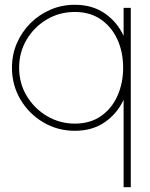

<svg xmlns="http://www.w3.org/2000/svg" viewBox="-20 -533 627 803"><path d="M293 14Q220.5 14 160.8 -21.5Q101 -57 65.5 -117Q30 -177 30 -250Q30 -304.5 50.5 -352Q71 -399.5 107.2 -435.8Q143.5 -472 191 -492.5Q238.5 -513 293 -513Q366 -513 418 -477.2Q470 -441.5 497 -383V-500H527V250H497V-116Q470 -57.5 418 -21.8Q366 14 293 14ZM293 -483Q228.5 -483 175.5 -451.5Q122.5 -420 91.2 -367Q60 -314 60 -250Q60 -184 92.2 -131Q124.5 -78 177.5 -47Q230.5 -16 293 -16Q357.5 -16 402.8 -47.8Q448 -79.5 471.5 -132.8Q495 -186 495 -250Q495 -315 471 -367.8Q447 -420.5 401.8 -451.8Q356.5 -483 293 -483Z"/></svg>

Font: Urbanist Thin
Style: Regular
Weight: 100
Designer: Corey Hu
Foundry: Corey Hu
Version: Version 1.330; ttfautohint (v1.8.4.7-5d5b)